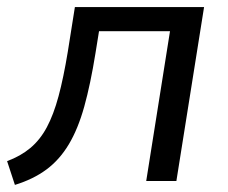

<svg xmlns="http://www.w3.org/2000/svg" viewBox="-23 -510 643 541"><path d="M19 11 -3 -56Q35 -70 62.5 -93Q90 -116 109 -151.5Q128 -187 142 -239Q156 -291 168 -364L188 -490H552L474 0H389L456 -422H256L246 -360Q232 -273 214.5 -210Q197 -147 171 -103.5Q145 -60 108 -32.5Q71 -5 19 11Z"/></svg>

Font: Nunito Sans 10pt
Style: Italic
Weight: 400
Italic angle: -9°
Designer: Vernon Adams
Foundry: Vernon Adams
Version: Version 3.101;gftools[0.9.27]